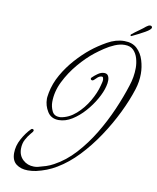

<svg xmlns="http://www.w3.org/2000/svg" viewBox="-87 -792 755 923"><g transform="rotate(10 290.5 -330.0)"><path d="M112 64Q78 64 55.5 47Q33 30 33 -7Q33 -42 51.5 -76Q70 -110 93 -133Q96 -136 99 -136Q107 -136 107 -128Q107 -125 95.5 -112Q84 -99 73 -79Q62 -59 62 -33Q62 0 84 20.5Q106 41 138 41Q143 41 148 40.5Q153 40 157 39Q177 34 195.5 28Q214 22 232 12Q286 -17 331.5 -67Q377 -117 413.5 -177.5Q450 -238 477.5 -301.5Q505 -365 523 -422Q538 -466 538 -511Q538 -534 531.5 -557Q525 -580 510 -595.5Q495 -611 467 -611Q444 -611 419 -600.5Q394 -590 371 -574.5Q348 -559 330 -545Q293 -516 256.5 -473Q220 -430 195.5 -380.5Q171 -331 171 -280Q171 -258 181 -236.5Q191 -215 217 -215H223Q263 -221 297 -251Q331 -281 354.5 -321.5Q378 -362 387 -398Q389 -406 391 -413.5Q393 -421 393 -428Q393 -430 391.5 -436Q390 -442 385 -442Q372 -442 360 -429Q348 -416 343 -416Q334 -416 334 -424Q334 -426 337 -429Q348 -440 363 -450.5Q378 -461 393 -461Q407 -461 412.5 -451.5Q418 -442 418 -429Q418 -422 417 -414.5Q416 -407 414 -400Q407 -371 387.5 -336.5Q368 -302 340.5 -271Q313 -240 281 -220Q249 -200 216 -200Q179 -200 161 -229Q143 -258 143 -291Q143 -299 144.5 -306.5Q146 -314 147 -322Q156 -368 180.5 -411Q205 -454 238.5 -491.5Q272 -529 307 -557Q338 -582 379.5 -605.5Q421 -629 462 -629Q501 -629 524 -607.5Q547 -586 557 -553Q567 -520 567 -487Q567 -449 555 -411Q537 -354 506.5 -291.5Q476 -229 436 -169Q396 -109 349 -59.5Q302 -10 250 21Q227 35 202.5 44.5Q178 54 152 60Q142 62 132 63Q122 64 112 64ZM492 -659Q491 -658 489 -658Q486 -658 486 -662Q486 -666 489 -667Q492 -670 503.5 -678.5Q515 -687 529 -697Q543 -707 552 -715Q557 -719 562 -721.5Q567 -724 571 -724Q576 -724 578 -722Q581 -719 581 -716Q581 -706 552.5 -690Q524 -674 492 -659Z"/></g></svg>

Font: Sassy Frass
Style: Regular
Weight: 400
Designer: Robert E. Leuschke
Foundry: Robert E. Leuschke
Version: Version 1.010; ttfautohint (v1.8.3)